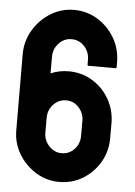

<svg xmlns="http://www.w3.org/2000/svg" viewBox="-52 -747 559 797"><g transform="rotate(5 227.5 -348.5)"><path d="M224.6 9.8Q172.4 9.8 127.4 -17.6Q83 -44.9 55.9 -89.8Q28.8 -134.8 28.8 -189L27.8 -504.9Q27.8 -559.6 55.2 -606Q82.5 -651.9 127.2 -679.4Q171.9 -707 224.6 -707Q278.3 -707 323.2 -679.7Q367.7 -651.9 394.3 -606.4Q420.9 -561 420.9 -504.9V-484.9Q420.9 -481 416 -481H303.7Q299.8 -481 299.8 -484.9V-504.9Q299.8 -538.1 278.3 -561.5Q256.8 -585 224.6 -585Q193.8 -585 171.9 -561.5Q149.9 -538.1 149.9 -504.9V-436Q185.1 -451.2 224.6 -451.2Q278.8 -451.2 323.2 -424.3Q367.7 -397.5 393.8 -351.8Q419.9 -306.2 419.9 -251V-189Q419.9 -134.8 393.6 -89.4Q366.7 -43.9 322.8 -17.1Q278.8 9.8 224.6 9.8ZM224.6 -109.9Q255.9 -109.9 277.3 -132.8Q298.8 -155.8 298.8 -189V-251Q298.8 -283.2 277.3 -306.6Q255.9 -330.1 224.6 -330.1Q193.8 -330.1 171.9 -307.1Q149.9 -284.2 149.9 -251V-189Q149.9 -157.2 171.9 -133.5Q193.8 -109.9 224.6 -109.9Z"/></g></svg>

Font: Bayon
Style: Regular
Weight: 400
Designer: Danh Hong
Version: Version 8.001; ttfautohint (v1.8.3)